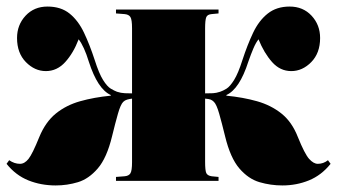

<svg xmlns="http://www.w3.org/2000/svg" viewBox="-20 -552 1029 586"><path d="M150 14Q105 14 66.5 -1.5Q28 -17 0 -52L8 -63Q24 -52 41 -52Q55 -52 67 -67Q79 -82 100 -134Q119 -180 150.5 -205.5Q182 -231 224.5 -243Q267 -255 318 -260V-262Q278 -280 251 -364Q244 -387 236 -404.5Q228 -422 220 -432Q204 -390 179 -362.5Q154 -335 120 -335Q86 -335 59 -362.5Q32 -390 32 -436Q32 -476 58 -504Q84 -532 125 -532Q166 -532 192.5 -510.5Q219 -489 236.5 -452Q254 -415 269 -369Q282 -328 294.5 -308Q307 -288 318 -281.5Q329 -275 337 -272Q349 -268 361 -267.5Q373 -267 383 -267V-466Q383 -492 378 -500Q373 -508 360 -509L334 -511V-523H647V-511L626 -509Q613 -508 609.5 -499.5Q606 -491 606 -465V-267Q620 -267 630 -267.5Q640 -268 652 -272Q661 -275 671.5 -281.5Q682 -288 694.5 -308Q707 -328 720 -369Q735 -415 752.5 -452Q770 -489 797 -510.5Q824 -532 864 -532Q905 -532 931 -504Q957 -476 957 -436Q957 -390 930 -362.5Q903 -335 869 -335Q835 -335 810.5 -362.5Q786 -390 769 -432Q761 -422 753.5 -404.5Q746 -387 738 -364Q711 -280 671 -262V-260Q722 -255 764.5 -243Q807 -231 839 -205.5Q871 -180 889 -134Q910 -82 923.5 -67Q937 -52 950 -52Q967 -52 981 -63L989 -52Q961 -17 923 -1.5Q885 14 842 14Q806 14 772 4Q738 -6 710.5 -38Q683 -70 667 -136Q657 -177 649 -205Q641 -233 633 -241Q628 -246 623 -248Q618 -250 606 -251V-58Q606 -32 609.5 -24Q613 -16 626 -14L647 -12V0H334V-12L360 -14Q373 -15 378 -23Q383 -31 383 -57V-251Q375 -250 368 -248Q361 -246 356 -241Q348 -233 340 -205Q332 -177 322 -136Q306 -70 278.5 -38Q251 -6 218 4Q185 14 150 14Z"/></svg>

Font: Literata 72pt Black
Style: Regular
Weight: 900
Designer: Latin by Veronika Burian and Jose Scaglione. Greek by Irene Vlachou. Cyrillic by Vera Evstafieva.
Foundry: TypeTogether
Version: Version 3.002